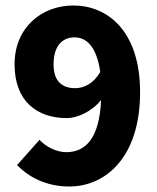

<svg xmlns="http://www.w3.org/2000/svg" viewBox="-20 -667 572 699"><path d="M175 -433C175 -503 210 -531 251 -531C291 -531 331 -503 345 -405C321 -363 286 -346 254 -346C209 -346 175 -368 175 -433ZM232 12C366 12 490 -96 490 -331C490 -556 370 -647 247 -647C131 -647 33 -566 33 -433C33 -298 115 -237 224 -237C261 -237 315 -261 348 -303C342 -161 290 -113 221 -113C185 -113 145 -134 124 -158L42 -66C83 -24 146 12 232 12Z"/></svg>

Font: DAIFUKU Sans
Style: Bold
Weight: 700
Designer: Original font ‘Source Han Sans JP’ : Paul D. Hunt
Foundry: Daifuku
Version: Version 1.000